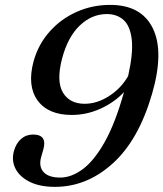

<svg xmlns="http://www.w3.org/2000/svg" viewBox="-20 -732 651 765"><path d="M199 12.5Q139 12.5 99 -7.2Q59 -27 42.2 -59Q25.5 -91 35 -128.5Q43.5 -160.5 63.8 -178.2Q84 -196 111.5 -196Q169.5 -196 152.5 -136L143.5 -104.5Q134 -67.5 154 -46Q174 -24.5 220 -24.5Q264.5 -24.5 310 -58.2Q355.5 -92 397.5 -166.8Q439.5 -241.5 474 -365Q435 -323.5 380 -298.8Q325 -274 266 -274Q171.5 -274 129.5 -332.2Q87.5 -390.5 114 -488.5Q133 -556 177.8 -606.2Q222.5 -656.5 285 -684.5Q347.5 -712.5 419 -712.5Q543 -712.5 588.8 -619.5Q634.5 -526.5 586 -358.5Q532.5 -174 429.2 -80.8Q326 12.5 199 12.5ZM227 -497.5Q204 -408 230.8 -363.2Q257.5 -318.5 317.5 -318.5Q366.5 -318.5 414.5 -349.2Q462.5 -380 490.5 -429Q511 -520 505 -574Q499 -628 472.8 -652Q446.5 -676 405.5 -676Q346 -676 298 -630.5Q250 -585 227 -497.5Z"/></svg>

Font: Fraunces 9pt S000
Style: Italic
Weight: 400
Italic angle: -16°
Version: Version 1.000; ttfautohint (v1.8.3)